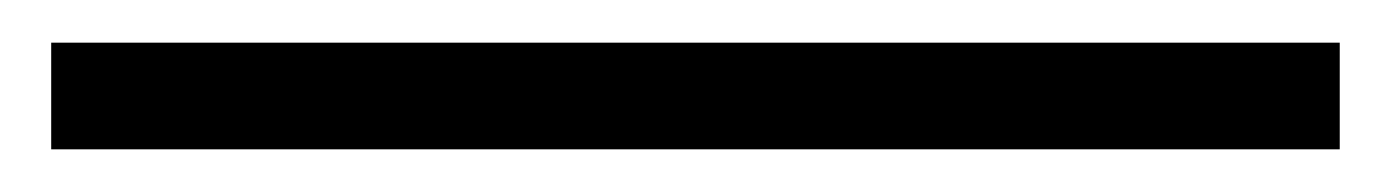

<svg xmlns="http://www.w3.org/2000/svg" viewBox="-20 81 652 90"><path d="M4 151V101H608V151Z"/></svg>

Font: Georama ExtraCondensed Light
Style: Regular
Weight: 300
Width: 2
Designer: Jean-Baptiste Levee
Foundry: Production Type
Version: Version 1.000